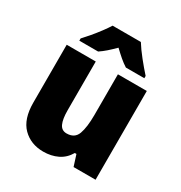

<svg xmlns="http://www.w3.org/2000/svg" viewBox="-180 -947 978 1036"><g transform="rotate(30 309.0 -429.0)"><path d="M558 -604V-51H421L399 -120H389Q365 -79 325.5 -60Q286 -41 237 -41Q159 -41 109 -91Q59 -141 59 -244V-604H240V-300Q240 -246 253 -217.5Q266 -189 297 -189Q347 -189 362.5 -231.5Q378 -274 378 -351V-604ZM398 -817Q419 -783 451.5 -742.5Q484 -702 512 -671V-657H397Q375 -671 354 -689Q333 -707 309 -730Q285 -706 265 -688.5Q245 -671 224 -657H107V-671Q124 -689 146 -715Q168 -741 188.5 -768.5Q209 -796 222 -817Z"/></g></svg>

Font: Noto Sans Tamil UI SemiCondensed Black
Style: Regular
Weight: 900
Width: 4
Designer: Jelle Bosma - Monotype Design Team
Foundry: Monotype Imaging Inc.
Version: Version 2.004; ttfautohint (v1.8.4.7-5d5b)